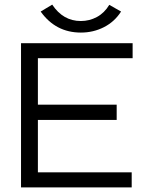

<svg xmlns="http://www.w3.org/2000/svg" viewBox="-20 -811 665 831"><path d="M71 0V-624H554V-559H144V-358H485V-292H144V-65H550V0ZM453 -790 504 -761Q476 -717 430 -693.5Q384 -670 330 -670Q221 -670 156 -761L206 -791Q253 -720 330 -720Q367 -720 399.5 -737.5Q432 -755 453 -790Z"/></svg>

Font: Inconsolata Expanded Thin
Style: Regular
Weight: 100
Width: 7
Monospace: yes
Designer: Raph Levien, Cyreal, Brenton Simpson
Foundry: Raph Levien, Cyreal, Google
Version: Version 3.100; ttfautohint (v1.8.4.7-5d5b)